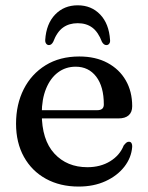

<svg xmlns="http://www.w3.org/2000/svg" viewBox="-20 -692 558 724"><path d="M478.5 -291.5Q478.5 -269 465.2 -257.2Q452 -245.5 427 -245.5H107.5V-276.5H347Q371.5 -276.5 371.5 -298Q371.5 -365.5 342.8 -403Q314 -440.5 265.5 -440.5Q227.5 -440.5 198.8 -419Q170 -397.5 153.8 -357.8Q137.5 -318 137.5 -264Q137.5 -164.5 185 -113Q232.5 -61.5 309.5 -61.5Q359 -61.5 395.5 -84Q432 -106.5 446.5 -143.5Q453 -151.5 457 -154.5Q461 -157.5 466 -157.5Q473 -157.5 476 -152Q479 -146.5 478.5 -138.5Q475.5 -97.5 448.8 -63.2Q422 -29 377.8 -8.8Q333.5 11.5 276.5 11.5Q206.5 11.5 153.2 -17.8Q100 -47 70.2 -100.5Q40.5 -154 40.5 -225.5Q40.5 -298.5 69.5 -355.8Q98.5 -413 152 -446Q205.5 -479 279 -479Q340.5 -479 385.2 -455Q430 -431 454.2 -389Q478.5 -347 478.5 -291.5ZM273 -604.5Q240.5 -604.5 217.8 -588.2Q195 -572 180.5 -534Q174 -522 164.5 -522Q158 -522 154 -527.5Q150 -533 150.5 -541.5Q154.5 -602.5 188 -637.2Q221.5 -672 273 -672Q324.5 -672 357.8 -637.2Q391 -602.5 395 -541.5Q396 -533 392 -527.5Q388 -522 381 -522Q371.5 -522 364.5 -534Q350.5 -571 328.2 -587.8Q306 -604.5 273 -604.5Z"/></svg>

Font: Fraunces 18pt
Style: Regular
Weight: 400
Version: Version 1.000;[b76b70a41]